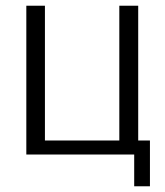

<svg xmlns="http://www.w3.org/2000/svg" viewBox="-20 -540 578 671"><path d="M72 0V-520H137V-49H397V-520H463V-49H504V111H449V0Z"/></svg>

Font: Murecho Light
Style: Regular
Weight: 300
Designer: Neil Summerour
Foundry: Positype
Version: Version 1.010; ttfautohint (v1.8.3)